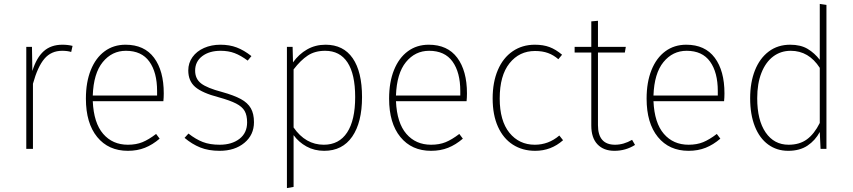

<svg xmlns="http://www.w3.org/2000/svg" viewBox="-20 -759 4347 979"><path d="M350 -525 343 -494Q324 -500 297 -500Q241 -500 206.5 -459.5Q172 -419 148 -332V0H114V-520H143L145 -397Q166 -465 203 -498Q240 -531 298 -531Q326 -531 350 -525Z M813 -243H453Q458 -132 506 -76.5Q554 -21 632 -21Q674 -21 706 -34Q738 -47 776 -76L794 -52Q758 -21 719 -5.5Q680 10 632 10Q533 10 475.5 -60.5Q418 -131 418 -256Q418 -340 443 -402Q468 -464 513.5 -497.5Q559 -531 620 -531Q716 -531 765.5 -464.5Q815 -398 815 -283Q815 -261 813 -243ZM781 -295Q781 -390 741.5 -445Q702 -500 622 -500Q551 -500 504 -442.5Q457 -385 453 -272H781Z M1262 -473 1243 -450Q1208 -476 1176.5 -488Q1145 -500 1105 -500Q1047 -500 1011 -472.5Q975 -445 975 -399Q975 -357 1005.5 -333.5Q1036 -310 1112 -290Q1173 -273 1208 -254Q1243 -235 1259 -207Q1275 -179 1275 -136Q1275 -71 1226 -30.5Q1177 10 1100 10Q1043 10 1001 -7Q959 -24 921 -56L941 -78Q978 -49 1014 -35Q1050 -21 1100 -21Q1162 -21 1201 -51Q1240 -81 1240 -135Q1240 -171 1227.5 -193Q1215 -215 1184 -231Q1153 -247 1095 -263Q1011 -285 975.5 -315.5Q940 -346 940 -400Q940 -438 961.5 -468Q983 -498 1020.5 -514.5Q1058 -531 1104 -531Q1150 -531 1187 -517Q1224 -503 1262 -473Z M1826 -264Q1826 -135 1776 -62.5Q1726 10 1633 10Q1583 10 1543 -12Q1503 -34 1477 -70V194L1443 200V-520H1472L1474 -441Q1504 -483 1546 -507Q1588 -531 1640 -531Q1731 -531 1778.5 -462Q1826 -393 1826 -264ZM1791 -264Q1791 -381 1752 -440.5Q1713 -500 1638 -500Q1586 -500 1549.5 -476Q1513 -452 1477 -405V-109Q1538 -21 1631 -21Q1709 -21 1750 -83.5Q1791 -146 1791 -264Z M2359 -243H1999Q2004 -132 2052 -76.5Q2100 -21 2178 -21Q2220 -21 2252 -34Q2284 -47 2322 -76L2340 -52Q2304 -21 2265 -5.5Q2226 10 2178 10Q2079 10 2021.5 -60.5Q1964 -131 1964 -256Q1964 -340 1989 -402Q2014 -464 2059.5 -497.5Q2105 -531 2166 -531Q2262 -531 2311.5 -464.5Q2361 -398 2361 -283Q2361 -261 2359 -243ZM2327 -295Q2327 -390 2287.5 -445Q2248 -500 2168 -500Q2097 -500 2050 -442.5Q2003 -385 1999 -272H2327Z M2846 -480 2827 -457Q2803 -478 2774.5 -488.5Q2746 -499 2708 -499Q2628 -499 2578 -436.5Q2528 -374 2528 -257Q2528 -143 2577.5 -82Q2627 -21 2707 -21Q2777 -21 2832 -68L2851 -44Q2790 10 2709 10Q2644 10 2595 -21.5Q2546 -53 2519 -113Q2492 -173 2492 -257Q2492 -340 2518.5 -402Q2545 -464 2594 -497.5Q2643 -531 2707 -531Q2750 -531 2782 -519Q2814 -507 2846 -480Z M3218 -20Q3170 10 3113 10Q3058 10 3026.5 -23Q2995 -56 2995 -119V-491H2910V-520H2995V-650L3029 -653V-520H3171L3166 -491H3029V-121Q3029 -21 3116 -21Q3160 -21 3203 -46Z M3672 -243H3312Q3317 -132 3365 -76.5Q3413 -21 3491 -21Q3533 -21 3565 -34Q3597 -47 3635 -76L3653 -52Q3617 -21 3578 -5.5Q3539 10 3491 10Q3392 10 3334.5 -60.5Q3277 -131 3277 -256Q3277 -340 3302 -402Q3327 -464 3372.5 -497.5Q3418 -531 3479 -531Q3575 -531 3624.5 -464.5Q3674 -398 3674 -283Q3674 -261 3672 -243ZM3640 -295Q3640 -390 3600.5 -445Q3561 -500 3481 -500Q3410 -500 3363 -442.5Q3316 -385 3312 -272H3640Z M4194 -734V0H4164L4160 -86Q4137 -43 4097.5 -16.5Q4058 10 3999 10Q3941 10 3897 -22Q3853 -54 3829 -114.5Q3805 -175 3805 -258Q3805 -339 3829.5 -400.5Q3854 -462 3900 -496.5Q3946 -531 4009 -531Q4063 -531 4098.5 -509.5Q4134 -488 4160 -454V-739ZM4160 -132V-413Q4104 -500 4012 -500Q3961 -500 3922.5 -471Q3884 -442 3862.5 -387.5Q3841 -333 3841 -258Q3841 -146 3884 -83.5Q3927 -21 4001 -21Q4057 -21 4094.5 -48.5Q4132 -76 4160 -132Z"/></svg>

Font: FiraGO UltraLight
Style: Regular
Weight: 200
Designer: bBox Type
Foundry: bBox Type GmbH
Version: Version 1.001